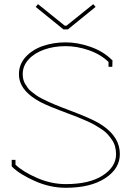

<svg xmlns="http://www.w3.org/2000/svg" viewBox="-20 -891 629 920"><path d="M54.2 -102.1Q88.9 -68.4 157 -38.6Q225.1 -8.8 294.9 -8.8Q408.7 -8.8 472.4 -50.3Q536.1 -91.8 536.1 -151.9Q536.1 -171.4 531.5 -188.5Q526.9 -205.6 516.8 -220.5Q506.8 -235.4 495.6 -247.8Q484.4 -260.3 466.3 -272.2Q448.2 -284.2 432.4 -293.2Q416.5 -302.2 392.8 -312.5Q369.1 -322.8 351.1 -330.1Q333 -337.4 306.2 -347.2Q210.4 -382.8 174.8 -401.4Q83.5 -449.7 72.3 -515.6Q70.8 -525.9 70.8 -536.1Q70.8 -583 103 -618.2Q135.3 -653.3 185.5 -670.7Q235.8 -688 294.9 -688Q352.5 -688 413.8 -666.5Q475.1 -645 516.1 -604L519 -602.1L518.1 -570.8H500V-594.2Q461.9 -630.9 405.5 -650.4Q349.1 -669.9 294.9 -669.9Q238.8 -669.9 192.1 -653.6Q145.5 -637.2 117.2 -606.4Q88.9 -575.7 88.9 -536.1Q88.9 -522.9 91.6 -511.2Q94.2 -499.5 100.6 -488.8Q106.9 -478 113.8 -468.8Q120.6 -459.5 132.8 -450.2Q145 -440.9 154.8 -433.8Q164.6 -426.8 181.4 -418.2Q198.2 -409.7 210.2 -404.1Q222.2 -398.4 242.7 -389.9Q263.2 -381.3 276.1 -376.5Q289.1 -371.6 312 -362.8Q410.2 -325.7 450.7 -302.7Q543.5 -249 553.2 -171.4Q554.2 -161.6 554.2 -151.9Q554.2 -83 484.1 -37.1Q414.1 8.8 294.9 8.8Q219.7 8.8 146.7 -23.7Q73.7 -56.2 38.1 -91.8L36.1 -95.2V-125H54.2ZM426.8 -871.1 438 -857.9 305.2 -750H284.2L150.9 -857.9L162.1 -871.1L290 -768.1H298.8Z"/></svg>

Font: Rawengulk
Style: Light
Weight: 300
Version: Version 0.92